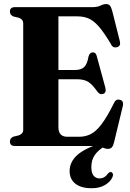

<svg xmlns="http://www.w3.org/2000/svg" viewBox="-20 -736 654 968"><path d="M30 -677.5Q30 -700 55.5 -700H446Q471 -700 486.5 -707.8Q502 -715.5 515 -715.5Q527.5 -715.5 534.2 -707.5Q541 -699.5 546 -680L584.5 -527Q590 -503.5 569.5 -498Q548 -492.5 538.5 -515Q504 -573 477.8 -602.8Q451.5 -632.5 426.5 -643Q401.5 -653.5 370.5 -653.5H274.5V-383H357Q388.5 -383 404.2 -397.8Q420 -412.5 426.5 -452Q432.5 -471.5 447.5 -472Q463.5 -472.5 468 -452.5L511.5 -292.5Q517 -268.5 500 -262.5Q483.5 -257 471.5 -273.5Q445 -311 424 -323.8Q403 -336.5 366.5 -336.5H274.5V-95Q274.5 -46.5 319.5 -46.5H379.5Q410.5 -46.5 437.2 -59.8Q464 -73 491.8 -109.5Q519.5 -146 554.5 -216Q563.5 -238 584 -233Q605.5 -228.5 599 -200.5L555.5 -20.5Q551 -1.5 544.2 6.5Q537.5 14.5 524 14.5Q511.5 14.5 495.5 7.2Q479.5 0 453.5 0H55.5Q30 0 30 -22.5Q30 -39.5 47.5 -47L74.5 -53.5Q97 -61.5 97 -81V-619Q97 -638.5 74.5 -646.5L47.5 -653Q30 -660.5 30 -677.5ZM505.5 -20 514 -2.5Q476 19.5 458.2 45Q440.5 70.5 440.5 106Q440.5 136 452 149.8Q463.5 163.5 481.5 163.5Q507.5 163.5 524.5 139Q533 129 541.5 132Q546 133.5 548.8 140Q551.5 146.5 547 157Q537 180 509.8 196.5Q482.5 213 442.5 213Q388.5 213 359.8 190Q331 167 331 126Q331 80.5 369.8 45.5Q408.5 10.5 505.5 -20Z"/></svg>

Font: Fraunces 144pt Soft
Style: Bold
Weight: 700
Version: Version 1.000;[0bf87f6ff]